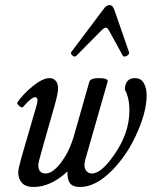

<svg xmlns="http://www.w3.org/2000/svg" viewBox="-20 -724 598 757"><path d="M280.8 -503.9Q274.4 -497.6 265.6 -505.1Q256.8 -512.7 261.2 -519L388.2 -688Q399.4 -704.1 412.1 -704.1Q423.3 -704.1 430.2 -687L488.8 -518.1Q491.2 -509.8 479.7 -503.7Q468.3 -497.6 463.9 -504.9L411.1 -601.1Q403.3 -615.2 397.9 -615.2Q391.1 -615.2 377.9 -602.1ZM112.8 13.2Q81.5 13.2 66.7 -2.7Q51.8 -18.6 51.8 -44.9Q51.8 -57.6 65.9 -107.9L125 -311Q127.9 -321.3 127.9 -330.1Q127.9 -334.5 125.2 -337.6Q122.6 -340.8 119.1 -340.8Q104 -340.8 71.8 -303.2Q66.9 -296.9 55.9 -306.2Q44.9 -315.4 48.8 -320.8Q71.8 -354 110.1 -385Q148.4 -416 175.8 -416Q190.9 -416 200 -405Q209 -394 209 -375Q209 -356.4 195.8 -310.1L146 -134.8Q130.9 -82.5 130.9 -73.2Q130.9 -40 160.2 -40Q194.8 -40 236.8 -106.9Q255.9 -138.2 270 -183.1L332 -400.9Q336.4 -416 370.1 -416Q404.8 -416 404.8 -403.8L325.2 -126Q313 -86.9 313 -74.2Q313 -58.1 321.3 -49.1Q329.6 -40 342.8 -40Q379.4 -40 430.2 -113.8Q490.2 -199.2 490.2 -288.1Q490.2 -338.4 472.2 -371.1Q473.6 -416 512.2 -416Q536.1 -416 547.1 -396.2Q558.1 -376.5 558.1 -348.1Q558.1 -287.6 523.9 -208Q484.9 -115.7 420.9 -51.3Q356.9 13.2 295.9 13.2Q266.1 13.2 255.4 -2.4Q244.6 -18.1 246.1 -47.9Q179.2 13.2 112.8 13.2Z"/></svg>

Font: Junicode SmCond Medium
Style: Italic
Weight: 500
Width: 4
Italic angle: -11°
Designer: Peter S. Baker
Version: Version 2.206